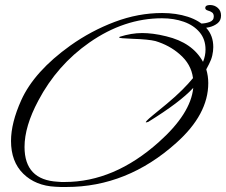

<svg xmlns="http://www.w3.org/2000/svg" viewBox="-20 -688 903 767"><path d="M245 59Q234 59 223 59Q212 59 201 58Q122 54 73 6Q24 -42 24 -125Q24 -197 65 -288Q117 -403 261 -506Q344 -565 438 -600.5Q532 -636 628 -636Q684 -636 730.5 -621Q777 -606 804.5 -576Q832 -546 832 -500Q832 -484 828 -466.5Q824 -449 815 -432L804 -411Q812 -384 812 -356Q812 -231 684 -117Q488 59 245 59ZM239 39Q436 39 614 -120Q742 -234 752 -337Q700 -280 572 -201L564 -199Q556 -199 590 -227L646 -273Q682 -303 708 -329Q734 -355 751 -376Q744 -432 697 -472Q657 -507 601 -524Q573 -531 509 -533Q456 -535 456 -538Q456 -539 458 -541Q505 -556 548 -556Q568 -556 592 -553Q616 -550 644 -543Q749 -518 791 -441Q801 -465 801 -490Q801 -531 777.5 -559Q754 -587 714.5 -601Q675 -615 627 -615Q476 -615 337 -518Q208 -428 133 -286Q78 -183 78 -101Q78 31 211 38Q218 39 225 39Q232 39 239 39ZM782 -575 783 -594Q800 -594 817 -600Q834 -606 834 -622Q834 -633 827.5 -638Q821 -643 810 -646Q800 -649 800 -656Q800 -668 819 -668Q837 -668 850 -656.5Q863 -645 863 -626Q863 -606 849 -595Q835 -584 816.5 -579.5Q798 -575 782 -575Z"/></svg>

Font: Alex Brush
Style: Regular
Weight: 400
Designer: Robert E. Leuschke
Foundry: Robert E. Leuschke
Version: Version 1.111; ttfautohint (v1.8.4.7-5d5b)